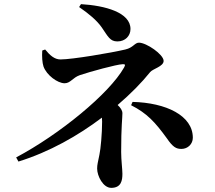

<svg xmlns="http://www.w3.org/2000/svg" viewBox="-20 -842 1040 927"><path d="M371 -822 362 -808C410 -775 447 -744 471 -710C502 -665 511 -642 547 -642C585 -642 610 -669 610 -702C610 -782 488 -815 371 -822ZM620 -350 613 -334C690 -295 729 -252 785 -175C815 -131 831 -123 856 -123C887 -123 911 -147 911 -177C911 -284 782 -346 620 -350ZM473 -255C473 -198 466 -122 460 -95C453 -59 449 -48 449 -28C449 8 478 65 517 65C566 65 571 28 571 -3C571 -24 565 -70 565 -108C565 -234 571 -271 571 -295C571 -309 562 -322 548 -335C611 -389 665 -444 705 -494C718 -510 770 -521 770 -548C770 -579 687 -636 651 -636C630 -636 624 -612 585 -603C517 -587 329 -555 272 -555C243 -555 221 -575 198 -603L184 -598C182 -569 184 -539 190 -521C205 -479 258 -440 292 -440C320 -440 331 -467 365 -479C415 -496 543 -531 572 -532C585 -533 586 -529 579 -516C507 -389 267 -193 58 -82L69 -62C218 -108 357 -187 472 -274Z"/></svg>

Font: Noto Serif CJK HK
Style: Bold
Weight: 700
Designer: Ryoko NISHIZUKA 西塚涼子 (kana & ideographs); Frank Grießhammer (Latin, Greek & Cyrillic); Wenlong ZHANG 张文龙 (bopomofo); San
Foundry: Adobe
Version: Version 2.001;hotconv 1.1.0;makeotfexe 2.6.0